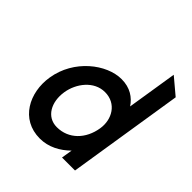

<svg xmlns="http://www.w3.org/2000/svg" viewBox="-183 -774 909 909"><g transform="rotate(45 271.5 -320.0)"><path d="M55 -226C36 -108 97 11 226 11C285 11 334 -17 373 -55L364 0H451L543 -582L461 -651L421 -399C397 -435 359 -462 301 -462C202 -462 77 -367 55 -226ZM153 -226C164 -295 216 -363 289 -363C366 -363 405 -295 394 -226C381 -143 324 -84 245 -84C176 -84 141 -150 153 -226Z"/></g></svg>

Font: Charger Pro
Style: ExBdNarObl
Weight: 400
Designer: Jasper
Foundry: Cannot Into Space Fonts
Version: Version 1.09